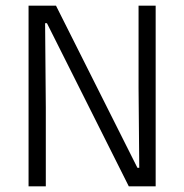

<svg xmlns="http://www.w3.org/2000/svg" viewBox="-20 -659 652 679"><path d="M178 -639 466 -65.5H472.5L470 -347.5V-639H530.5V0H435.5L146 -577H139.5L142 -279V0H81V-639Z"/></svg>

Font: Anek Gurmukhi Medium Light
Style: Regular
Weight: 300
Version: Version 1.003